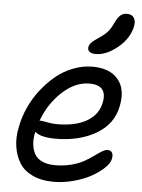

<svg xmlns="http://www.w3.org/2000/svg" viewBox="-58 -877 705 955"><g transform="rotate(5 294.5 -399.0)"><path d="M398.9 -618.2Q377.9 -618.2 367.7 -626.7Q357.4 -635.3 359.9 -649.9Q363.3 -664.1 373.3 -673.8Q383.3 -683.6 408.2 -700.2Q437.5 -719.7 451.7 -736.6Q465.8 -753.4 479 -782.2Q492.7 -810.1 505.9 -820.6Q519 -831.1 536.1 -831.1Q562 -831.1 572.3 -814.7Q582.5 -798.3 577.1 -772Q565.4 -711.9 509 -665Q452.6 -618.2 398.9 -618.2ZM245.1 33.2Q185.1 33.2 141.1 12.7Q97.2 -7.8 75.2 -43Q53.2 -78.1 45.9 -125.5Q38.6 -172.9 50.8 -227.1Q60.1 -274.9 81.5 -322.3Q103 -369.6 135.3 -411.1Q167.5 -452.6 206.3 -484.9Q245.1 -517.1 293 -535.6Q340.8 -554.2 390.1 -554.2Q475.1 -554.2 516.8 -505.4Q558.6 -456.5 541 -370.1Q523.4 -279.8 439.5 -230.5Q355.5 -181.2 236.8 -181.2Q161.1 -181.2 133.8 -207Q126 -173.8 128.9 -145Q131.8 -116.2 143.8 -95Q155.8 -73.7 181.9 -61.8Q208 -49.8 246.1 -49.8Q289.6 -49.8 327.4 -59.8Q365.2 -69.8 390.4 -84.2Q415.5 -98.6 435.5 -113.3Q455.6 -127.9 471.9 -137.9Q488.3 -147.9 500 -147.9Q516.1 -147.9 522.7 -136.7Q529.3 -125.5 524.9 -105Q520.5 -83.5 495.1 -59.3Q469.7 -35.2 432.6 -14.6Q395.5 5.9 345.2 19.5Q294.9 33.2 245.1 33.2ZM155.8 -264.2Q162.1 -264.2 188.5 -259Q214.8 -253.9 237.8 -253.9Q330.1 -253.9 386.5 -286.9Q442.9 -319.8 455.1 -379.9Q473.1 -469.2 381.8 -469.2Q310.5 -469.2 246.1 -409.7Q181.6 -350.1 149.9 -263.2Z"/></g></svg>

Font: Shantell Sans Irregular Bouncy
Style: Italic
Weight: 400
Italic angle: -11.31°
Designer: Stephen Nixon, Anya Danilova, Shantell Martin
Foundry: Arrow Type
Version: Version 1.006;[9816181b4]